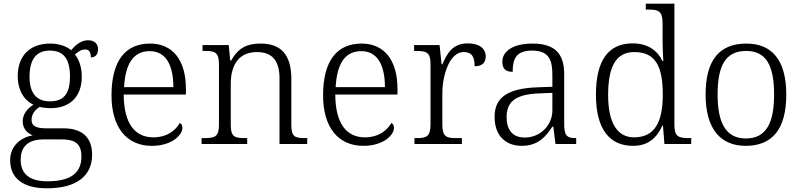

<svg xmlns="http://www.w3.org/2000/svg" viewBox="-20 -780 4338 1040"><path d="M234 240C399 240 479 169 479 58C479 -30 431 -85 323 -85H230C177 -85 151 -97 151 -130C151 -164 171 -186 195 -201C207 -197 237 -194 253 -194C367 -194 423 -265 423 -364C423 -419 407 -458 386 -485C405 -501 419 -512 442 -512C465 -512 472 -494 472 -469C499 -469 511 -488 511 -514C511 -540 494 -562 457 -562C415 -562 383 -529 365 -508C343 -528 301 -544 253 -544C136 -544 76 -473 76 -366C76 -302 103 -240 161 -213C129 -193 103 -162 103 -123C103 -82 129 -58 157 -47C95 -36 35 8 35 88C35 183 102 240 234 240ZM250 -231C180 -231 140 -273 140 -364C140 -462 179 -506 250 -506C323 -506 359 -463 359 -365C359 -269 323 -231 250 -231ZM237 202C125 202 92 149 92 85C92 0 150 -25 217 -25H312C383 -25 421 -5 421 68C421 150 372 202 237 202Z M802 10C913 10 968 -50 968 -87C968 -101 962 -110 954 -114C930 -72 883 -36 811 -36C711 -36 651 -110 650 -268H987V-299C987 -457 913 -544 793 -544C659 -544 584 -451 584 -263C584 -89 667 10 802 10ZM919 -308H652C659 -431 700 -503 791 -503C880 -503 919 -425 919 -308Z M1072 0H1319V-32H1309C1252 -32 1230 -38 1230 -102V-326C1230 -414 1263 -498 1372 -498C1462 -498 1494 -442 1494 -354V0H1644V-32H1634C1576 -32 1558 -39 1558 -105V-353C1558 -485 1501 -544 1392 -544C1323 -544 1273 -525 1232 -452H1227L1219 -536H1077V-504H1092C1143 -504 1166 -497 1166 -433V-105C1166 -39 1144 -32 1086 -32H1072Z M1948 10C2059 10 2114 -50 2114 -87C2114 -101 2108 -110 2100 -114C2076 -72 2029 -36 1957 -36C1857 -36 1797 -110 1796 -268H2133V-299C2133 -457 2059 -544 1939 -544C1805 -544 1730 -451 1730 -263C1730 -89 1813 10 1948 10ZM2065 -308H1798C1805 -431 1846 -503 1937 -503C2026 -503 2065 -425 2065 -308Z M2225 0H2482V-32H2451C2400 -32 2376 -38 2376 -104V-274C2376 -372 2415 -498 2491 -498C2533 -498 2551 -477 2551 -421C2594 -421 2611 -443 2611 -474C2611 -517 2577 -545 2514 -545C2431 -545 2401 -490 2376 -431H2372L2361 -536H2223V-504H2232C2290 -504 2312 -497 2312 -433V-107C2312 -39 2289 -32 2237 -32H2225Z M2807 10C2897 10 2939 -44 2972 -94H2977L2989 0H3101V-32H3097C3048 -32 3036 -48 3036 -112V-379C3036 -491 2984 -544 2864 -544C2758 -544 2701 -502 2701 -446C2701 -406 2720 -391 2757 -391C2757 -460 2775 -506 2862 -506C2958 -506 2972 -450 2972 -372V-310L2889 -307C2733 -301 2659 -254 2659 -148C2659 -40 2723 10 2807 10ZM2822 -35C2754 -35 2724 -80 2724 -145C2724 -224 2766 -269 2898 -274L2972 -277V-181C2972 -105 2910 -35 2822 -35Z M3409 10C3492 10 3538 -34 3568 -100H3571L3579 0H3724V-32H3713C3656 -32 3633 -39 3633 -103V-760H3478V-728H3494C3545 -728 3569 -721 3569 -655V-557C3569 -526 3571 -485 3573 -450H3568C3540 -508 3488 -545 3406 -545C3275 -545 3208 -452 3208 -267C3208 -81 3281 10 3409 10ZM3416 -36C3324 -35 3274 -114 3274 -265C3274 -415 3314 -498 3416 -498C3533 -498 3570 -418 3570 -266C3570 -118 3526 -37 3416 -36Z M4019 10C4163 10 4239 -80 4239 -268C4239 -457 4159 -544 4023 -544C3877 -544 3802 -455 3802 -268C3802 -80 3884 10 4019 10ZM4020 -30C3911 -30 3867 -115 3867 -268C3867 -425 3910 -504 4022 -504C4129 -504 4173 -427 4173 -268C4173 -118 4133 -30 4020 -30Z"/></svg>

Font: Noto Serif Devanagari Light
Style: Regular
Weight: 300
Designer: Universal Thirst, Indian Type Foundry and the Monotype Design Team
Foundry: Monotype Imaging Inc.
Version: Version 2.004